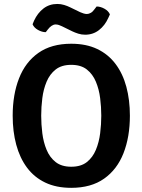

<svg xmlns="http://www.w3.org/2000/svg" viewBox="-20 -912 702 946"><path d="M183 -342Q183 -299.5 188.5 -255.5Q194 -211.5 209.5 -174Q225 -136.5 254.2 -113.5Q283.5 -90.5 331 -90.5Q379 -90.5 408 -113.5Q437 -136.5 452.5 -174Q468 -211.5 473.5 -255.5Q479 -299.5 479 -342Q479 -384.5 473.5 -428.2Q468 -472 452.5 -509.2Q437 -546.5 408 -569.5Q379 -592.5 331 -592.5Q283.5 -592.5 254.2 -569.5Q225 -546.5 209.5 -509.2Q194 -472 188.5 -428.2Q183 -384.5 183 -342ZM42.5 -342Q42.5 -446 73.8 -526Q105 -606 169 -651.2Q233 -696.5 331 -696.5Q405 -696.5 459.2 -670.5Q513.5 -644.5 549.2 -597Q585 -549.5 602.5 -484.5Q620 -419.5 620 -342Q620 -237.5 588.5 -157.2Q557 -77 493 -31.8Q429 13.5 331 13.5Q257 13.5 202.8 -12.5Q148.5 -38.5 113 -86.2Q77.5 -134 60 -199Q42.5 -264 42.5 -342ZM285.5 -782.5Q278 -786 270.2 -788.8Q262.5 -791.5 253.5 -791.5Q244.5 -791.5 234.5 -785Q224.5 -778.5 215.5 -766.5L205.5 -753.5Q187 -753.5 167.2 -764.5Q147.5 -775.5 140.5 -792.5L148 -810.5Q165 -847.5 194 -870Q223 -892.5 262.5 -892.5Q280 -892.5 296.2 -887.5Q312.5 -882.5 325.5 -876L375 -852Q382.5 -848.5 391.5 -845.8Q400.5 -843 408 -843Q417.5 -843 427.5 -848.8Q437.5 -854.5 446 -867L456 -880Q475 -880 494.8 -869Q514.5 -858 521.5 -841L513.5 -823.5Q497 -786.5 467.8 -763.8Q438.5 -741 399.5 -741Q382 -741 365.5 -746.2Q349 -751.5 336.5 -757.5Z"/></svg>

Font: Signika Light SemiBold
Style: Regular
Weight: 600
Version: Version 2.003;gftools[0.9.32]